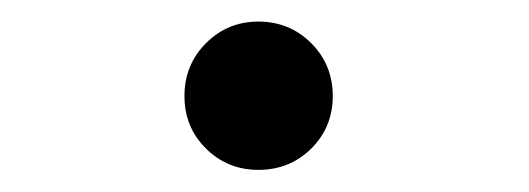

<svg xmlns="http://www.w3.org/2000/svg" viewBox="-20 -146 490 178"><path d="M219.5 11.5Q191 11.5 171 -8.2Q151 -28 151 -57Q151 -86 171 -106Q191 -126 219.5 -126Q248.5 -126 268.5 -106Q288.5 -86 288.5 -57Q288.5 -28 268.5 -8.2Q248.5 11.5 219.5 11.5Z"/></svg>

Font: League Mono Condensed Light
Style: Regular
Weight: 300
Width: 1
Designer: Tyler Finck
Foundry: The League of Moveable Type / Tyler Finck
Version: Version 2.210